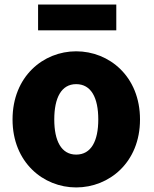

<svg xmlns="http://www.w3.org/2000/svg" viewBox="-20 -808 677 842"><path d="M314 14C459 14 594 -96 594 -284C594 -473 459 -583 314 -583C170 -583 35 -473 35 -284C35 -96 170 14 314 14ZM314 -130C249 -130 218 -190 218 -284C218 -379 249 -439 314 -439C380 -439 411 -379 411 -284C411 -190 380 -130 314 -130ZM147 -675H490V-788H147Z"/></svg>

Font: Noto Sans CJK Black
Style: Bold
Weight: 900
Designer: Ryoko NISHIZUKA (kana & ideographs); Paul D. Hunt (Latin, Greek & Cyrillic); Wenlong ZHANG (bopomofo); Sandoll Communica
Foundry: Adobe Systems Incorporated
Version: Version 1.000;PS 1;hotconv 1.0.78;makeotf.lib2.5.61930